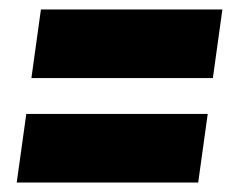

<svg xmlns="http://www.w3.org/2000/svg" viewBox="-20 -533 487 403"><path d="M45.9 -369.1 65.9 -513.2H446.8L426.8 -369.1ZM15.1 -149.9 35.2 -293.9H416L396 -149.9Z"/></svg>

Font: Fira Sans Compressed Heavy
Style: Italic
Weight: 900
Width: 3
Italic angle: -8°
Designer: Carrois Corporate & Edenspiekermann AG
Foundry: Carrois Corporate GbR & Edenspiekermann AG
Version: Version 4.203;PS 004.203;hotconv 1.0.88;makeotf.lib2.5.64775